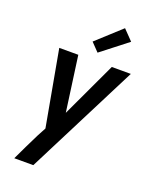

<svg xmlns="http://www.w3.org/2000/svg" viewBox="-176 -871 953 1185"><g transform="rotate(20 300.0 -279.0)"><path d="M67 215Q88 169 110.5 123.5Q133 78 155 33L185 -23L95 -520H220L270 -157L440 -520H565Q471 -336 378.5 -152.5Q286 31 192 215ZM327 -573 275 -627 435 -773 499 -707Z"/></g></svg>

Font: Iosevka Aile Oblique
Style: Bold
Weight: 700
Italic angle: -9°
Designer: Belleve Invis
Foundry: Belleve Invis
Version: Version 31.1.0; ttfautohint (v1.8.4)